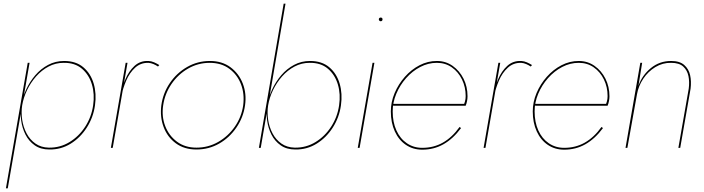

<svg xmlns="http://www.w3.org/2000/svg" viewBox="-20 -800 3811 1039"><path d="M12 219 130 -460H140L22 219ZM494 -230Q485 -165 450 -110Q415 -55 362.5 -22.5Q310 10 247 9Q200 9 168 -13.5Q136 -36 118 -71.5Q100 -107 94.5 -148.5Q89 -190 95 -230Q102 -273 121.5 -315.5Q141 -358 171 -393Q201 -428 240.5 -449Q280 -470 327 -470Q391 -470 431 -436Q471 -402 487 -347.5Q503 -293 494 -230ZM484 -230Q493 -290 477.5 -342.5Q462 -395 423.5 -428Q385 -461 324 -460Q281 -460 243 -440Q205 -420 175.5 -386.5Q146 -353 126.5 -312.5Q107 -272 100 -230Q94 -192 100 -152Q106 -112 124 -78Q142 -44 172 -23Q202 -2 244 -1Q305 0 356 -31Q407 -62 441 -114.5Q475 -167 484 -230Z M590 0H580L660 -460H670ZM835 -440Q823 -448 810 -453.5Q797 -459 783 -460Q741 -461 711 -433.5Q681 -406 663 -364Q645 -322 637 -281H632Q640 -327 658.5 -371Q677 -415 708 -443.5Q739 -472 784 -470Q800 -469 814.5 -462.5Q829 -456 842 -448Z M853 -230Q862 -296 899 -350.5Q936 -405 992.5 -437.5Q1049 -470 1116 -470Q1182 -470 1227.5 -436Q1273 -402 1294 -347.5Q1315 -293 1306 -230Q1297 -165 1259.5 -110Q1222 -55 1166 -23Q1110 9 1043 9Q977 9 931.5 -24.5Q886 -58 865.5 -112.5Q845 -167 853 -230ZM863 -230Q854 -170 874 -118Q894 -66 937.5 -33.5Q981 -1 1043 -1Q1107 -1 1161 -32Q1215 -63 1251 -115Q1287 -167 1296 -230Q1304 -291 1284.5 -343Q1265 -395 1221.5 -427.5Q1178 -460 1115 -460Q1052 -460 998 -429Q944 -398 908 -345.5Q872 -293 863 -230Z M1391 0H1381L1515 -780H1525ZM1825 -230Q1816 -165 1781 -110Q1746 -55 1693.5 -22.5Q1641 10 1578 9Q1531 9 1499 -13.5Q1467 -36 1449 -71.5Q1431 -107 1425.5 -148.5Q1420 -190 1426 -230Q1433 -273 1452.5 -315.5Q1472 -358 1502 -393Q1532 -428 1571.5 -449Q1611 -470 1658 -470Q1722 -470 1762 -436Q1802 -402 1818 -347.5Q1834 -293 1825 -230ZM1815 -230Q1824 -290 1808.5 -342.5Q1793 -395 1754.5 -428Q1716 -461 1655 -460Q1612 -460 1574 -440Q1536 -420 1506.5 -386.5Q1477 -353 1457.5 -312.5Q1438 -272 1431 -230Q1425 -192 1431 -152Q1437 -112 1455 -78Q1473 -44 1503 -23Q1533 -2 1575 -1Q1636 0 1687 -31Q1738 -62 1772 -114.5Q1806 -167 1815 -230Z M2030 -695Q2030 -700 2033 -702.5Q2036 -705 2040 -705Q2045 -705 2047.5 -702.5Q2050 -700 2050 -695Q2050 -691 2047.5 -688Q2045 -685 2040 -685Q2036 -685 2033 -688Q2030 -691 2030 -695ZM2006 -460 1926 0H1916L1996 -460Z M2265 10Q2215 10 2176.5 -16Q2138 -42 2116.5 -89Q2095 -136 2095 -197Q2095 -248 2115.5 -296.5Q2136 -345 2171 -384.5Q2206 -424 2250.5 -447Q2295 -470 2344 -470Q2392 -470 2429.5 -443.5Q2467 -417 2488.5 -374Q2510 -331 2510 -279Q2510 -267 2507.5 -253.5Q2505 -240 2500 -228H2108V-238H2495L2488 -229Q2492 -237 2496 -250.5Q2500 -264 2500 -280Q2500 -329 2480 -370Q2460 -411 2425 -435.5Q2390 -460 2344 -460Q2297 -460 2254 -437.5Q2211 -415 2177.5 -377Q2144 -339 2124.5 -292.5Q2105 -246 2105 -197Q2105 -139 2125 -94.5Q2145 -50 2181.5 -25Q2218 0 2265 0Q2327 0 2377 -28.5Q2427 -57 2467 -113L2475 -107Q2432 -49 2380 -19.5Q2328 10 2265 10Z M2607 0H2597L2677 -460H2687ZM2852 -440Q2840 -448 2827 -453.5Q2814 -459 2800 -460Q2758 -461 2728 -433.5Q2698 -406 2680 -364Q2662 -322 2654 -281H2649Q2657 -327 2675.5 -371Q2694 -415 2725 -443.5Q2756 -472 2801 -470Q2817 -469 2831.5 -462.5Q2846 -456 2859 -448Z M3033 10Q2983 10 2944.5 -16Q2906 -42 2884.5 -89Q2863 -136 2863 -197Q2863 -248 2883.5 -296.5Q2904 -345 2939 -384.5Q2974 -424 3018.5 -447Q3063 -470 3112 -470Q3160 -470 3197.5 -443.5Q3235 -417 3256.5 -374Q3278 -331 3278 -279Q3278 -267 3275.5 -253.5Q3273 -240 3268 -228H2876V-238H3263L3256 -229Q3260 -237 3264 -250.5Q3268 -264 3268 -280Q3268 -329 3248 -370Q3228 -411 3193 -435.5Q3158 -460 3112 -460Q3065 -460 3022 -437.5Q2979 -415 2945.5 -377Q2912 -339 2892.5 -292.5Q2873 -246 2873 -197Q2873 -139 2893 -94.5Q2913 -50 2949.5 -25Q2986 0 3033 0Q3095 0 3145 -28.5Q3195 -57 3235 -113L3243 -107Q3200 -49 3148 -19.5Q3096 10 3033 10Z M3707 -320Q3712 -357 3705.5 -388.5Q3699 -420 3677 -440Q3655 -460 3612 -460Q3566 -461 3526.5 -437Q3487 -413 3461 -374Q3435 -335 3427 -290L3375 0H3365L3445 -460H3455L3435 -336Q3455 -393 3502 -431.5Q3549 -470 3612 -470Q3658 -470 3682.5 -448.5Q3707 -427 3714.5 -393.5Q3722 -360 3717 -320L3661 0H3651Z"/></svg>

Font: Jost Thin
Style: Italic
Weight: 200
Italic angle: -5°
Version: Version 3.710